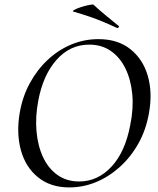

<svg xmlns="http://www.w3.org/2000/svg" viewBox="-20 -807 692 839"><path d="M283 12Q201 12 146.5 -32Q92 -76 71.5 -150Q51 -224 66 -313Q78 -384 110 -443Q142 -502 188.5 -545.5Q235 -589 291.5 -612.5Q348 -636 410 -636Q495 -636 550 -592Q605 -548 626 -475Q647 -402 631 -313Q618 -239 584.5 -179.5Q551 -120 503 -77Q455 -34 399 -11Q343 12 283 12ZM326 -14Q407 -14 467 -78.5Q527 -143 549 -260Q564 -332 558 -395.5Q552 -459 528 -508Q504 -557 464 -584.5Q424 -612 370 -612Q286 -612 227 -545.5Q168 -479 147 -366Q134 -297 139.5 -233.5Q145 -170 168 -120.5Q191 -71 231 -42.5Q271 -14 326 -14ZM491 -685Q459 -700 430 -712Q401 -724 370.5 -734.5Q340 -745 302 -756Q295 -757 301 -761.5Q307 -766 320 -771Q333 -776 347.5 -780Q362 -784 374 -786Q386 -788 388 -787Q415 -762 440 -741.5Q465 -721 498 -694Q502 -693 498.5 -688Q495 -683 491 -685Z"/></svg>

Font: Cormorant Medium
Style: Italic
Weight: 500
Italic angle: -10°
Designer: Christian Thalmann (Catharsis Fonts)
Foundry: Catharsis Fonts
Version: Version 4.000